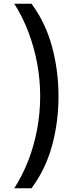

<svg xmlns="http://www.w3.org/2000/svg" viewBox="-20 -852 403 1037"><path d="M57 165Q103 93 134 12Q165 -69 181 -156.5Q197 -244 197 -332Q197 -421 181 -508Q165 -595 134 -677.5Q103 -760 57 -832H150Q226 -730 261 -600Q296 -470 296 -332Q296 -193 261 -65Q226 63 150 165Z"/></svg>

Font: Noto Sans Devanagari Medium
Style: Regular
Weight: 500
Version: Version 2.003